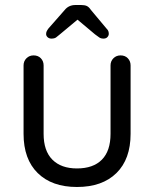

<svg xmlns="http://www.w3.org/2000/svg" viewBox="-20 -738 615 766"><path d="M461 -517Q479 -517 490 -505.5Q501 -494 501 -477V-204Q501 -103 444.5 -47.5Q388 8 287 8Q187 8 130.5 -47.5Q74 -103 74 -204V-477Q74 -494 85.5 -505.5Q97 -517 114 -517Q132 -517 143 -505.5Q154 -494 154 -477V-204Q154 -136 189 -101Q224 -66 287 -66Q352 -66 386.5 -101Q421 -136 421 -204V-477Q421 -494 432.5 -505.5Q444 -517 461 -517ZM303 -671 219 -601Q210 -593 203.5 -588.5Q197 -584 185 -584Q176 -584 170 -589.5Q164 -595 164 -602Q164 -608 166 -612.5Q168 -617 173 -624L238 -698Q254 -718 281 -718H304Q318 -718 326.5 -714Q335 -710 343 -698L405 -624Q411 -618 412.5 -613Q414 -608 414 -603Q414 -596 408.5 -590Q403 -584 393 -584Q382 -584 375.5 -589Q369 -594 359 -601L272 -674Z"/></svg>

Font: Quicksand Light Medium
Style: Regular
Weight: 500
Version: Version 3.006